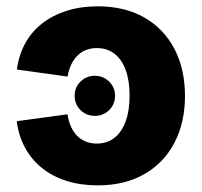

<svg xmlns="http://www.w3.org/2000/svg" viewBox="-20 -568 631 599"><path d="M275.9 -206.5Q249.5 -206.5 231.2 -224.6Q212.9 -242.7 212.9 -269Q212.9 -295.4 231.2 -313.5Q249.5 -331.5 275.9 -331.5Q302.2 -331.5 320.6 -313.5Q338.9 -295.4 338.9 -269Q338.9 -242.7 320.6 -224.6Q302.2 -206.5 275.9 -206.5ZM284.7 10.3Q231.4 10.3 187.5 -3.7Q143.6 -17.6 110.8 -43.9Q78.1 -70.3 58.1 -107.2Q38.1 -144 32.2 -189.9L190.4 -211.4Q193.8 -190.4 201.4 -173.1Q209 -155.8 220.9 -144Q232.9 -132.3 248 -126.2Q263.2 -120.1 282.2 -120.1Q314.5 -120.1 337.4 -138.4Q360.4 -156.7 372.3 -190.2Q384.3 -223.6 384.3 -269.5Q384.3 -315.9 372.3 -349.1Q360.4 -382.3 337.4 -400.1Q314.5 -418 282.2 -418Q263.2 -418 248 -411.9Q232.9 -405.8 221.4 -394.3Q210 -382.8 202.1 -366.5Q194.3 -350.1 190.9 -329.1L32.7 -351.1Q38.6 -396 58.6 -432.6Q78.6 -469.2 111.6 -494.9Q144.5 -520.5 188.2 -534.4Q231.9 -548.3 284.7 -548.3Q369.1 -548.3 430.2 -513.4Q491.2 -478.5 524.2 -415.5Q557.1 -352.5 557.1 -268.6Q557.1 -185.5 524.2 -122.6Q491.2 -59.6 430.2 -24.7Q369.1 10.3 284.7 10.3Z"/></svg>

Font: Inter 17pt ExtraBold
Style: Regular
Weight: 800
Version: Version 4.001;git-66647c0bb